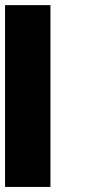

<svg xmlns="http://www.w3.org/2000/svg" viewBox="-20 -740 400 760"><path d="M0 -719.7Q59.6 -719.7 179.7 -719.7Q179.7 -480.5 179.7 0Q120.1 0 0 0Q0 -240.2 0 -719.7Z"/></svg>

Font: Pixelfont
Style: 5 px
Weight: 400
Designer: Eugene Lysy
Version: Version 1.0.2 (beta)